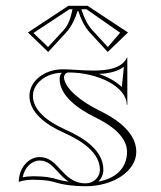

<svg xmlns="http://www.w3.org/2000/svg" viewBox="-20 -640 557 665"><path d="M251.1 -602C259.7 -575.8 271.7 -548.3 291.2 -527.2L353.1 -460L423.3 -527.5L283.1 -620H216.9L76.7 -527.5L146.9 -460L208.8 -527.2C228.3 -548.3 240.3 -575.8 248.9 -602ZM231.2 -608C225.1 -580 218.6 -555.5 200 -535.3L146.4 -477.1L95.8 -525.7L220.5 -608ZM261.8 -608H279.5L396.2 -526.7L353.6 -477.1L300 -535.3C282.4 -554.4 270.9 -580.3 262.5 -605.8ZM322.4 -384C354.8 -385.5 386.3 -391.5 409 -408.7L402 -338.4C382.2 -357.8 354.3 -373.2 322.4 -384ZM45 -10C60.8 -15.5 77.1 -17.5 94 -17.5C139.5 -17.5 158.3 -12.5 176.7 -6.9C195.3 -1.2 230.9 5 277 5C373.6 5 452 -48.3 452 -114C452 -176.5 394.1 -223.1 324.5 -257C258.7 -289.1 205.3 -333.5 201.5 -371.1C201.5 -381 208.7 -389 217.5 -389C319.8 -388.9 419 -339.3 419 -277H421V-440L420 -441C402.4 -403.6 354.1 -395.6 303.2 -395.6C283.1 -395.6 262.5 -396.8 243.2 -398C226.4 -399.1 210.6 -400 197 -400C133.5 -400 82 -358.8 82 -308C82 -251.5 136 -209.4 201.1 -180.4C268.4 -150.4 326 -108.9 326 -52C326 -26.1 304 -5 277 -5C234 -5 210.8 -29.9 188.7 -53.6C168.9 -75.6 149.4 -96 117 -96C78.4 -96 45 -57.5 45 -10ZM194.4 -388C188.7 -382.6 186.5 -375.9 186.5 -367.1C186.5 -310.9 244.3 -265.5 312.5 -232.2C370.8 -203.8 420 -163.9 420 -114C420 -67.9 392.5 -24.3 320.8 -11C331.2 -21.6 338 -36.3 338 -52C338 -117.8 273.3 -161.4 206 -191.4C141.4 -220.1 94 -259.9 94 -308C94 -349.2 136.5 -386.8 194.4 -388ZM217.9 -10.7C201.6 -12.9 188.5 -15.8 180.2 -18.3C161.3 -24.1 140.3 -29.5 94 -29.5C82.2 -29.5 69 -28.3 58.5 -26.1C65.1 -60.9 90.8 -84 117 -84C143.6 -84 159.7 -67.9 179.9 -45.5C190.7 -33.8 202.7 -21 217.9 -10.7Z"/></svg>

Font: SortefaxS01
Style: Medium
Weight: 500
Designer: gluk
Foundry: gluk
Version: Version 0.261